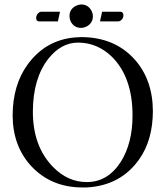

<svg xmlns="http://www.w3.org/2000/svg" viewBox="-20 -823 735 853"><path d="M433.6 -771H515.6Q527.8 -769.5 528.3 -755.9Q528.3 -738.3 513.2 -730Q508.8 -728 505.4 -728H424.3ZM237.3 -728H152.3Q141.1 -729.5 140.6 -742.2Q140.6 -758.8 154.3 -768.1Q158.7 -770.5 162.6 -771H246.6ZM288.6 -751Q288.6 -782.7 317.9 -797.4Q329.1 -802.7 340.3 -803.2Q372.1 -803.2 387.2 -773.9Q392.6 -762.7 392.6 -751Q392.6 -719.2 363.3 -704.6Q352.1 -699.2 340.3 -699.2Q308.6 -699.2 293.9 -728Q289.1 -739.7 288.6 -751ZM327.1 -633.8Q251.5 -633.8 194.3 -561.5Q126.5 -474.1 126 -327.1Q126 -172.9 215.8 -81.1Q281.7 -13.7 366.2 -14.2Q459.5 -14.2 517.6 -105.5Q568.8 -188 568.8 -310.1Q568.8 -480.5 476.1 -571.8Q412.1 -633.3 327.1 -633.8ZM659.2 -329.1Q658.7 -201.2 599.1 -116.2Q516.1 2 364.3 9.8Q355 10.3 346.2 9.8Q209.5 9.8 121.1 -82.5Q36.6 -172.4 36.1 -310.1Q36.6 -445.3 102.5 -536.1Q182.1 -645.5 313 -656.7Q326.7 -657.7 339.8 -658.2Q488.8 -658.2 578.1 -559.1Q658.7 -468.8 659.2 -329.1Z"/></svg>

Font: Linux Libertine Display O
Style: Regular
Weight: 400
Designer: Philipp H. Poll
Foundry: Philipp H. Poll
Version: Version 5.0.9